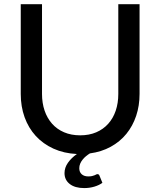

<svg xmlns="http://www.w3.org/2000/svg" viewBox="-20 -738 777 930"><path d="M451.5 105.5Q459 105.5 461.5 112L476 147.5Q460.5 159 437.2 166Q414 173 388 173Q343 173 317.8 153.2Q292.5 133.5 292.5 100.5Q292.5 74 309 50.5Q325.5 27 352.5 8Q289.5 5 239 -18Q188.5 -41 153.2 -79.5Q118 -118 99.2 -170Q80.5 -222 80.5 -283V-717.5H183.5V-283Q183.5 -239 196 -202.2Q208.5 -165.5 232.2 -138.8Q256 -112 290.5 -97.2Q325 -82.5 368.5 -82.5Q412 -82.5 446.2 -97.2Q480.5 -112 504.2 -138.5Q528 -165 540.5 -201.8Q553 -238.5 553 -283V-717.5H656V-283Q656 -226 639.5 -176.8Q623 -127.5 592 -89.5Q561 -51.5 516.2 -27Q471.5 -2.5 415.5 5Q406.5 10.5 397.2 18Q388 25.5 380.5 34.8Q373 44 368.5 54.5Q364 65 364 77Q364 95.5 375.8 106Q387.5 116.5 407.5 116.5Q418.5 116.5 425.8 114.8Q433 113 438 111Q443 109 446 107.2Q449 105.5 451.5 105.5Z"/></svg>

Font: Lato Medium
Style: Regular
Weight: 500
Designer: Lukasz Dziedzic
Foundry: tyPoland Lukasz Dziedzic
Version: Version 2.006; 2014-01-15